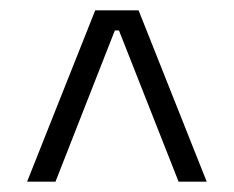

<svg xmlns="http://www.w3.org/2000/svg" viewBox="-20 -659 453 372"><path d="M164.5 -639H248.5L380.5 -307H326L210.5 -600H202.5L87.5 -307H32.5Z"/></svg>

Font: Anek Bangla Medium Light
Style: Regular
Weight: 300
Version: Version 1.003